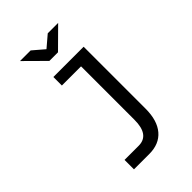

<svg xmlns="http://www.w3.org/2000/svg" viewBox="-286 -790 1097 1097"><g transform="rotate(-45 263.0 -241.0)"><path d="M322.3 -421.9H167.5V-490.7H412.1V9.8Q412.1 105 368.4 156.5Q324.7 208 244.1 208H120.1V131.8H234.4Q278.3 131.8 300.3 101.3Q322.3 70.8 322.3 9.8ZM216.3 -571.8 97.2 -689.9H183.1L252 -630.9L321.3 -689.9H405.3L286.1 -571.8ZM-23.9 -490.2Z"/></g></svg>

Font: Code New Roman
Style: Regular
Weight: 400
Monospace: yes
Designer: Sam Radian
Foundry: Code New Roman
Version: Version 2.00 November 29, 2014